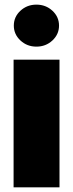

<svg xmlns="http://www.w3.org/2000/svg" viewBox="-20 -801 312 821"><path d="M38.1 0V-545.9H234.4V0ZM135.7 -601.6Q95.7 -601.6 67.4 -627.9Q39.1 -654.3 39.1 -691.4Q39.1 -729 67.4 -755.1Q95.7 -781.2 135.7 -781.2Q175.8 -781.2 204.1 -755.1Q232.4 -729 232.4 -691.4Q232.4 -654.3 204.1 -627.9Q175.8 -601.6 135.7 -601.6Z"/></svg>

Font: Inter Tight Black
Style: Regular
Weight: 900
Designer: Rasmus Andersson
Foundry: rsms
Version: Version 3.004; ttfautohint (v1.8.4.7-5d5b)